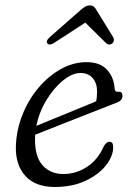

<svg xmlns="http://www.w3.org/2000/svg" viewBox="-20 -698 505 726"><path d="M408 -141.5Q408 -108 381 -73.2Q354 -38.5 304.2 -14.8Q254.5 9 187 9Q114 9 76.2 -32.5Q38.5 -74 40 -143Q41.5 -204 63.8 -261.2Q86 -318.5 123.8 -364Q161.5 -409.5 209 -436.2Q256.5 -463 307.5 -463Q358.5 -463 384.8 -434.2Q411 -405.5 413.5 -362.5Q415 -349.5 426.5 -351Q443 -353.5 443 -335Q443 -317 419 -309Q386.5 -296 344 -279.5Q301.5 -263 257.2 -245.5Q213 -228 174.8 -213Q136.5 -198 113 -188.5Q112.5 -182.5 112.5 -176Q111 -106.5 140.8 -73.2Q170.5 -40 219.5 -40Q267.5 -40 309 -67Q350.5 -94 372.5 -145Q382.5 -162 394 -162Q408 -162 408 -141.5ZM284.5 -422Q253.5 -422 218.8 -394Q184 -366 156 -320.2Q128 -274.5 117.5 -222Q145 -233.5 184.8 -249.8Q224.5 -266 266.8 -283.2Q309 -300.5 343.5 -315Q347 -330 347 -352Q347 -384 330.2 -403Q313.5 -422 284.5 -422ZM185 -536Q168 -525 160 -533Q151.5 -541.5 167 -556.5L282.5 -658Q293 -667.5 301.5 -672.5Q310 -677.5 320 -677.5Q329.5 -677.5 335.2 -672.5Q341 -667.5 346 -658L408.5 -556.5Q412 -549 410.2 -542.8Q408.5 -536.5 403.5 -533Q391 -525 380 -536L302.5 -612.5Z"/></svg>

Font: Fraunces 9pt SuperSoft Light
Style: Italic
Weight: 300
Italic angle: -16°
Version: Version 1.000;[b76b70a41]